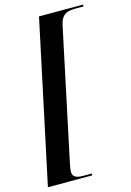

<svg xmlns="http://www.w3.org/2000/svg" viewBox="-156 -825 696 1019"><g transform="rotate(-15 192.0 -316.0)"><path d="M-24 128H219L221 118H178C141 118 115 113 115 80C115 73 117 57 120 43L273 -679C286 -742 316 -750 367 -750H406L408 -760H165Z"/></g></svg>

Font: Noto Serif Display SemiCondensed SemiBold
Style: Italic
Weight: 600
Width: 4
Italic angle: -12°
Designer: Monotype Design Team
Foundry: Monotype Imaging Inc.
Version: Version 2.009